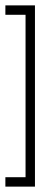

<svg xmlns="http://www.w3.org/2000/svg" viewBox="-65 -621 175 714"><path d="M65 -601V73H-45V38H30V-566H-45V-601Z"/></svg>

Font: Azad Pori Unicode
Style: Regular
Weight: 400
Designer: Abul Kalam Azad
Foundry: Lipighor Font Foundry
Version: Version 1.026;December 22, 2019;FontCreator 12.0.0.2547 64-b